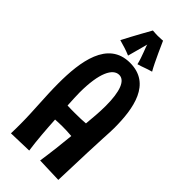

<svg xmlns="http://www.w3.org/2000/svg" viewBox="-297 -987 1055 1055"><g transform="rotate(45 230.5 -459.5)"><path d="M46 -58C46 -33 46 -8 45 16L183 12C173 -55 167 -141 163 -209C178 -210 198 -211 220 -211C241 -211 265 -210 290 -208C284 -144 275 -66 264 8L410 13C422 -374 426 -354 426 -406C426 -557 398 -721 234 -721C61 -721 35 -529 35 -363C35 -258 46 -158 46 -58ZM157 -312C155 -354 153 -383 153 -409C153 -562 190 -632 239 -632C283 -632 307 -571 307 -459C307 -406 302 -360 298 -314C277 -312 248 -311 214 -311C196 -311 177 -311 157 -312ZM354 -772C329 -814 276 -935 276 -935C276 -935 259 -933 236 -933C224 -933 211 -934 197 -935C197 -935 141 -836 108 -771C142 -761 166 -755 198 -741C207 -775 230 -859 230 -859C230 -849 257 -793 268 -744C298 -752 317 -762 354 -772Z"/></g></svg>

Font: Rum Raisin
Style: Regular
Weight: 400
Designer: Astigmatic (AOETI)
Foundry: Astigmatic (AOETI)
Version: Version 1.000